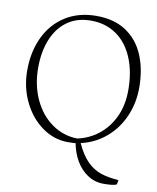

<svg xmlns="http://www.w3.org/2000/svg" viewBox="-89 -691 772 942"><g transform="rotate(10 297.5 -219.5)"><path d="M322.3 10.7Q331.1 58.6 354 97.7Q377 136.7 412.4 159.9Q447.8 183.1 491.7 183.1Q541 183.1 556.6 174.8L561 152.8Q508.3 148.9 471.9 136.7Q435.5 124.5 404.3 94Q373 63.5 346.7 5.9Q417.5 -10.3 470.9 -55.9Q524.4 -101.6 553.5 -168.2Q582.5 -234.9 582.5 -311Q582.5 -400.9 553.5 -471.2Q524.4 -541.5 464.6 -581.8Q404.8 -622.1 315.4 -622.1Q226.6 -622.1 161.1 -580.6Q95.7 -539.1 61 -466.1Q26.4 -393.1 26.4 -300.3Q26.4 -215.8 61.3 -144Q96.2 -72.3 155.3 -30Q214.4 12.2 283.2 12.2Q309.6 12.2 322.3 10.7ZM531.7 -289.6Q531.7 -213.9 503.9 -155.5Q476.1 -97.2 429.2 -61Q382.3 -24.9 325.7 -13.2Q255.9 -14.6 199 -54.9Q142.1 -95.2 109.6 -165.3Q77.1 -235.4 77.1 -322.3Q77.1 -402.3 102.1 -463.9Q127 -525.4 175.5 -560.1Q224.1 -594.7 293.5 -594.7Q365.2 -594.7 419.2 -557.6Q473.1 -520.5 502.4 -451.4Q531.7 -382.3 531.7 -289.6Z"/></g></svg>

Font: Neuton ExtraLight
Style: Regular
Weight: 275
Designer: Brian M Zick
Foundry: Brian M Zick
Version: Version 1.560